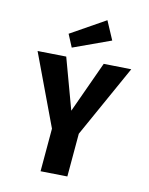

<svg xmlns="http://www.w3.org/2000/svg" viewBox="-148 -1122 949 1220"><g transform="rotate(15 327.0 -512.5)"><path d="M466 -914 229 -804 187 -884 403 -1031ZM414 -287V-6L241 6V-274L25 -727L210 -740L330 -416L452 -757L630 -769Z"/></g></svg>

Font: Xiangcui Wave Sans Xiangcui Wave Sans
Style: Regular
Weight: 800
Width: 3
Version: Version 0.920;March 28, 2024;FontCreator 14.0.0.2814 64-bit